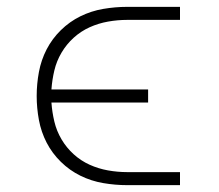

<svg xmlns="http://www.w3.org/2000/svg" viewBox="-20 -540 640 560"><path d="M351 0Q316 0 281 -6Q246 -12 214.5 -27.5Q183 -43 157.5 -68Q132 -93 116 -124Q100 -155 93.5 -190Q87 -225 87 -260Q87 -295 93.5 -330Q100 -365 116 -396Q132 -427 157.5 -452Q183 -477 214.5 -492.5Q246 -508 281 -514Q316 -520 351 -520H505V-482H351Q323 -482 295 -477Q267 -472 241.5 -460.5Q216 -449 195 -430Q174 -411 159.5 -386.5Q145 -362 138.5 -334.5Q132 -307 130 -279H412V-241H130Q132 -213 138.5 -185.5Q145 -158 159.5 -133.5Q174 -109 195 -90Q216 -71 241.5 -59.5Q267 -48 295 -43Q323 -38 351 -38H505V0Z"/></svg>

Font: Zed Sans Extralight Extended
Style: Regular
Weight: 200
Width: 7
Designer: Belleve Invis
Foundry: Belleve Invis
Version: Version 1.0.0; ttfautohint (v1.8.4)